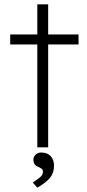

<svg xmlns="http://www.w3.org/2000/svg" viewBox="-20 -679 399 885"><path d="M152 0V-474H27V-520H152V-659H202V-520H342V-474H202V0ZM152 186 131 162Q155 147 166.5 136.5Q178 126 178 113Q178 103 171.5 98.5Q165 94 156 90Q134 82 134 57Q134 43 144.5 33.5Q155 24 170 24Q198 24 213.5 40.5Q229 57 229 85Q229 118 210.5 140.5Q192 163 152 186Z"/></svg>

Font: Lexend Deca ExtraLight
Style: Regular
Weight: 200
Designer: Bonnie Shaver-Troup, Thomas Jockin
Foundry: Lexend
Version: Version 1.008; ttfautohint (v1.8.4.7-5d5b)